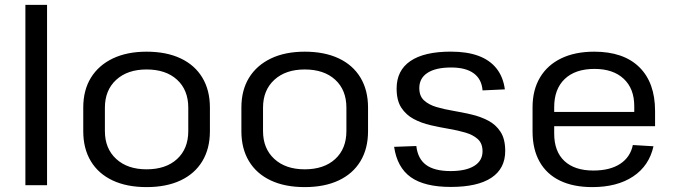

<svg xmlns="http://www.w3.org/2000/svg" viewBox="-20 -760 2773 788"><path d="M173.1 -740V0H84.2V-740Z M581.5 7.9Q500.5 7.9 442.2 -19.5Q383.9 -46.9 352.8 -98.5Q321.7 -150.1 321.7 -221.4V-318.6Q321.7 -389.9 353.2 -441.1Q384.8 -492.2 443.1 -520.1Q501.4 -547.9 581.5 -547.9Q662.7 -547.9 721 -520.5Q779.3 -493.1 810.4 -441.5Q841.5 -389.9 841.5 -318.6V-221.4Q841.5 -150.1 810.4 -98.5Q779.3 -46.9 721 -19.5Q662.7 7.9 581.5 7.9ZM581.5 -65.1Q660.8 -65.1 706.7 -107.3Q752.7 -149.5 752.7 -222.1V-317.9Q752.7 -390.7 706.7 -432.8Q660.8 -474.9 581.5 -474.9Q503.3 -474.9 456.9 -432.4Q410.5 -389.9 410.5 -317.9V-222.1Q410.5 -150.3 456.9 -107.7Q503.3 -65.1 581.5 -65.1Z M1230.5 7.9Q1149.5 7.9 1091.2 -19.5Q1032.9 -46.9 1001.8 -98.5Q970.7 -150.1 970.7 -221.4V-318.6Q970.7 -389.9 1002.2 -441.1Q1033.8 -492.2 1092.1 -520.1Q1150.4 -547.9 1230.5 -547.9Q1311.7 -547.9 1370 -520.5Q1428.3 -493.1 1459.4 -441.5Q1490.5 -389.9 1490.5 -318.6V-221.4Q1490.5 -150.1 1459.4 -98.5Q1428.3 -46.9 1370 -19.5Q1311.7 7.9 1230.5 7.9ZM1230.5 -65.1Q1309.8 -65.1 1355.7 -107.3Q1401.7 -149.5 1401.7 -222.1V-317.9Q1401.7 -390.7 1355.7 -432.8Q1309.8 -474.9 1230.5 -474.9Q1152.3 -474.9 1105.9 -432.4Q1059.5 -389.9 1059.5 -317.9V-222.1Q1059.5 -150.3 1105.9 -107.7Q1152.3 -65.1 1230.5 -65.1Z M1830.2 7.2Q1722.4 7.2 1666.1 -32.7Q1609.9 -72.7 1597.5 -157.4L1688.7 -160.7Q1694.6 -108.2 1729 -83Q1763.3 -57.9 1829.3 -57.9Q1891.9 -57.9 1926.1 -79Q1960.4 -100.1 1960.4 -139Q1960.4 -171.4 1941.1 -188.9Q1921.9 -206.5 1890.5 -215.7Q1859.2 -225 1821.6 -231.3Q1784.1 -237.7 1746.6 -246.3Q1709 -255 1677.6 -271.8Q1646.3 -288.6 1627 -318.1Q1607.8 -347.5 1607.8 -396.7Q1607.8 -470.9 1664.4 -509.5Q1720.9 -548.1 1830.5 -548.1Q1896.9 -548.1 1943.6 -530.8Q1990.4 -513.5 2017.8 -478.9Q2045.2 -444.4 2052 -393.2L1960.5 -389Q1956.9 -435.3 1924.2 -459.1Q1891.5 -483 1831.7 -483Q1768.5 -483 1734.7 -461.1Q1700.9 -439.2 1700.9 -398.5Q1700.9 -366.1 1720.1 -348.2Q1739.4 -330.3 1770.8 -320.9Q1802.1 -311.6 1839.7 -305.3Q1877.2 -298.9 1914.7 -290.2Q1952.3 -281.5 1983.6 -265Q2015 -248.6 2034.2 -219.1Q2053.5 -189.6 2053.5 -140.5Q2053.5 -68.1 1996.7 -30.4Q1939.9 7.2 1830.2 7.2Z M2411 7.9Q2332.9 7.9 2278.1 -18.7Q2223.3 -45.2 2194.5 -96.4Q2165.7 -147.6 2165.7 -220.5V-319.5Q2165.7 -390.7 2196.2 -441.9Q2226.6 -493.1 2283.4 -520.5Q2340.1 -547.9 2418.9 -547.9Q2539.1 -547.9 2603.8 -484.4Q2668.5 -420.8 2668.5 -304.5V-242.1H2237.5V-300.6H2597.2L2583.1 -277.6V-324.4Q2583.1 -396.4 2539.7 -436.8Q2496.3 -477.2 2420.1 -477.2Q2341.1 -477.2 2297.8 -435.9Q2254.5 -394.7 2254.5 -320.1V-211.9Q2254.5 -138.4 2296.5 -99.2Q2338.5 -60.1 2415.1 -60.1Q2483.3 -60.1 2525.1 -87.4Q2566.9 -114.7 2577.3 -164.8L2662 -159.7Q2644.1 -79.3 2578.3 -35.7Q2512.6 7.9 2411 7.9Z"/></svg>

Font: Pathway Extreme 8pt Thin
Style: Regular
Weight: 100
Version: Version 1.001;gftools[0.9.26]